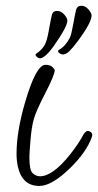

<svg xmlns="http://www.w3.org/2000/svg" viewBox="-20 -608 333 651"><path d="M179.7 -439Q201.2 -450.2 216.8 -480Q221.7 -488.8 228 -524.4Q234.4 -560.1 237.8 -574Q241.2 -587.9 255.1 -588.4Q269 -588.9 279.8 -576.2Q290.5 -563.5 290.5 -555.7Q290.5 -531.2 243.2 -467.8Q227.1 -446.3 215.3 -434.6Q195.3 -415 179.2 -429.7Q174.3 -434.6 179.7 -439ZM129.4 -452.1Q138.2 -463.9 145.3 -503.7Q152.3 -543.5 155.8 -557.1Q159.2 -570.8 173.1 -571Q187 -571.3 197.8 -558.8Q208.5 -546.4 208.5 -538.1Q208.5 -517.6 161.1 -450.2Q148.4 -432.6 137.7 -422.9Q125 -411.1 117.9 -410.4Q110.8 -409.7 105.5 -414.6Q96.7 -422.4 103 -426.3Q119.1 -436.5 129.4 -452.1ZM291.5 -143.6Q273.4 -92.8 219.7 -40Q156.2 22.5 113.3 22.5Q55.2 22.5 40.5 -43.5Q36.1 -63.5 36.1 -86.9Q36.1 -162.6 65.4 -262.2Q102.1 -388.2 134.3 -388.2Q150.4 -388.2 158 -380.6Q165.5 -373 165.5 -369.6Q165.5 -354 133.8 -292.7Q102.1 -231.4 94.5 -203.9Q86.9 -176.3 83.3 -132.1Q79.6 -87.9 79.6 -75.2Q79.6 -32.2 90.1 -21.5Q100.6 -10.7 115.7 -10.3Q158.7 -10.3 218.3 -85Q247.1 -121.6 263.2 -152.3Q270.5 -164.1 278.3 -164.1Q291.5 -162.1 293 -150.9Q293 -149.4 291.5 -143.6Z"/></svg>

Font: Kristi
Style: Regular
Weight: 400
Italic angle: -15°
Version: Version 1.004